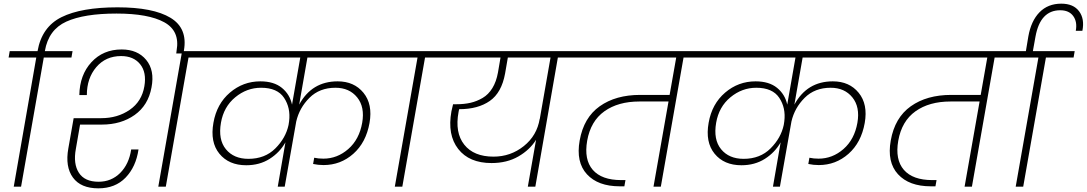

<svg xmlns="http://www.w3.org/2000/svg" viewBox="-20 -1019 5932 1048"><path d="M219 -705 95 0H55L178 -705H27L33 -740H185Q208 -872 316 -925.5Q424 -979 621 -979Q816 -979 910.5 -922Q1005 -865 984 -744L981 -727H942L944 -743Q963 -850 876.5 -897.5Q790 -945 616 -945Q439 -945 342 -901Q245 -857 225 -741V-740H376L370 -705Z M517 9Q421 9 378 -50Q335 -109 353 -209L382 -374H533Q622 -374 688 -419.5Q754 -465 768 -548Q781 -624 745 -668.5Q709 -713 641 -713Q557 -713 505.5 -652.5Q454 -592 454 -500H413Q415 -610 479 -679.5Q543 -749 644 -749Q731 -749 778 -692Q825 -635 807 -542Q789 -444 715 -391.5Q641 -339 536 -339H417L394 -206Q379 -125 410.5 -76Q442 -27 518 -27Q588 -27 636 -75Q684 -123 696 -203H736Q722 -108 665.5 -49.5Q609 9 517 9ZM844 0 974 -740H1166L1160 -705H1009L885 0Z M1496 0 1538 -242Q1507 -187 1452 -152Q1397 -117 1324 -117Q1229 -117 1177.5 -180Q1126 -243 1145 -349Q1163 -452 1235 -513.5Q1307 -575 1401 -575Q1475 -575 1518.5 -539.5Q1562 -504 1574 -448L1619 -705H1096L1102 -740H2178L2171 -705H1658L1613 -448Q1682 -575 1823 -575Q1913 -575 1964 -512.5Q2015 -450 1997 -348Q1978 -241 1908.5 -179.5Q1839 -118 1746 -118Q1717 -118 1689 -124L1695 -158Q1718 -153 1745 -153Q1821 -153 1881 -205.5Q1941 -258 1957 -349Q1972 -435 1929.5 -487.5Q1887 -540 1811 -540Q1724 -540 1669 -485Q1614 -430 1597 -356L1534 0ZM1336 -152Q1426 -152 1483 -209Q1540 -266 1555 -337L1558 -357Q1567 -430 1530.5 -485Q1494 -540 1405 -540Q1327 -540 1264 -488Q1201 -436 1186 -349Q1170 -257 1213 -204.5Q1256 -152 1336 -152Z M2135 0 2259 -705H2108L2114 -740H2457L2451 -705H2300L2176 0Z M2674 -164Q2767 -164 2839 -221.5Q2911 -279 2926 -371V-368L2985 -705H2752L2737 -618Q2718 -513 2653.5 -468Q2589 -423 2486 -423Q2484 -414 2483 -408Q2462 -295 2514 -229.5Q2566 -164 2674 -164ZM2387 -705 2393 -740H3183L3177 -705H3025L2902 0H2861L2906 -256Q2872 -201 2809.5 -165Q2747 -129 2663 -129Q2541 -129 2481 -206Q2421 -283 2444 -411Q2446 -420 2453 -450H2470Q2514 -450 2548.5 -458Q2583 -466 2614.5 -484.5Q2646 -503 2667.5 -538Q2689 -573 2698 -623L2712 -705Z M3113 -705 3119 -740H3869L3862 -705H3711L3587 0H3547L3629 -465H3470Q3354 -465 3279 -411.5Q3204 -358 3185 -251Q3167 -148 3215.5 -92Q3264 -36 3371 -36H3394L3388 -2H3363Q3244 -2 3183.5 -68Q3123 -134 3144 -252Q3166 -377 3253.5 -439Q3341 -501 3474 -501H3635L3671 -705Z M4199 0 4241 -242Q4210 -187 4155 -152Q4100 -117 4027 -117Q3932 -117 3880.5 -180Q3829 -243 3848 -349Q3866 -452 3938 -513.5Q4010 -575 4104 -575Q4178 -575 4221.5 -539.5Q4265 -504 4277 -448L4322 -705H3799L3805 -740H4881L4874 -705H4361L4316 -448Q4385 -575 4526 -575Q4616 -575 4667 -512.5Q4718 -450 4700 -348Q4681 -241 4611.5 -179.5Q4542 -118 4449 -118Q4420 -118 4392 -124L4398 -158Q4421 -153 4448 -153Q4524 -153 4584 -205.5Q4644 -258 4660 -349Q4675 -435 4632.5 -487.5Q4590 -540 4514 -540Q4427 -540 4372 -485Q4317 -430 4300 -356L4237 0ZM4039 -152Q4129 -152 4186 -209Q4243 -266 4258 -337L4261 -357Q4270 -430 4233.5 -485Q4197 -540 4108 -540Q4030 -540 3967 -488Q3904 -436 3889 -349Q3873 -257 3916 -204.5Q3959 -152 4039 -152Z M4811 -705 4817 -740H5567L5560 -705H5409L5285 0H5245L5327 -465H5168Q5052 -465 4977 -411.5Q4902 -358 4883 -251Q4865 -148 4913.5 -92Q4962 -36 5069 -36H5092L5086 -2H5061Q4942 -2 4881.5 -68Q4821 -134 4842 -252Q4864 -377 4951.5 -439Q5039 -501 5172 -501H5333L5369 -705Z M5524 0 5648 -705H5497L5503 -740H5846L5840 -705H5689L5565 0Z M5578 -730 5593 -820Q5608 -905 5654 -952Q5700 -999 5773 -999Q5839 -999 5870 -957.5Q5901 -916 5888 -851H5852Q5861 -900 5838 -931.5Q5815 -963 5767 -963Q5658 -963 5632 -819L5616 -730Z"/></svg>

Font: Poppins ExtraLight
Style: Italic
Weight: 275
Italic angle: -10°
Designer: Ninad Kale (Devanagari), Jonny Pinhorn (Latin)
Foundry: Indian Type Foundry
Version: Version 3.200;PS 1.000;hotconv 16.6.54;makeotf.lib2.5.65590